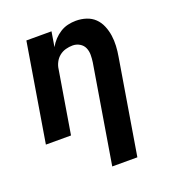

<svg xmlns="http://www.w3.org/2000/svg" viewBox="-135 -634 869 955"><g transform="rotate(-20 300.0 -156.5)"><path d="M296 215 382 -304Q385 -324 385 -344Q385 -364 377.5 -381Q370 -398 353 -408Q336 -418 316 -418Q298 -418 279.5 -413Q261 -408 246 -396Q231 -384 222 -366.5Q213 -349 211 -332L156 0H23L109 -520H242L229 -441Q240 -461 255.5 -477.5Q271 -494 290 -506Q309 -518 330.5 -523Q352 -528 373 -528Q402 -528 428 -519.5Q454 -511 472.5 -493Q491 -475 501.5 -450Q512 -425 516 -398Q520 -371 518.5 -342.5Q517 -314 512 -286L429 215Z"/></g></svg>

Font: Iosevka XBd Ex Obl
Style: Regular
Weight: 800
Width: 7
Italic angle: -9°
Monospace: yes
Designer: Belleve Invis
Foundry: Belleve Invis
Version: Version 32.5.0; ttfautohint (v1.8.4)